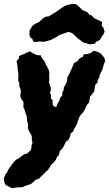

<svg xmlns="http://www.w3.org/2000/svg" viewBox="-42 -770 572 1008"><path d="M19 218 3 209 -10 202 -16 196 -20 182 -22 168 -14 146 -5 135 0 123 8 111 23 90 33 78 43 68 58 60 71 50 85 40 102 35 120 18 123 5 124 -9 129 -22 125 -34V-44V-56L119 -67L110 -82L104 -99L106 -110L103 -127L100 -138L99 -155L95 -169L90 -182L87 -195L81 -206V-223V-236L70 -250L65 -262V-274L68 -292L64 -307L59 -318V-334L54 -346V-362L55 -376L53 -391L51 -407L50 -422L45 -449L58 -464L57 -475L70 -481L88 -488L101 -495L116 -501L121 -497L129 -491L141 -486L150 -481L173 -479L174 -472L184 -457L189 -453L195 -441L200 -429L210 -412L215 -399L217 -389L216 -370L217 -356L215 -339L218 -329L224 -311L226 -298L220 -285L226 -270L225 -253L235 -243L234 -229L237 -215L253 -207L260 -226L271 -245L273 -256L285 -269V-286L292 -296L293 -311L303 -327L310 -344L311 -361L324 -387L329 -398L335 -411L339 -421L347 -440L363 -447L372 -459L380 -466L393 -472L398 -485L416 -486L432 -491L447 -501L451 -504L466 -499L473 -497L487 -489L496 -478L506 -467L510 -450L502 -429L496 -406L489 -392L481 -375V-367L471 -349L470 -337L458 -324L454 -303L453 -291L440 -274L431 -263L429 -250L425 -231L417 -223L409 -209L403 -194L394 -180L382 -167L374 -154L368 -138L364 -125L356 -107L348 -95L342 -80L329 -69L326 -54L317 -35L305 -27L297 -11L287 8L272 23L267 45L257 54L251 70L238 85L224 98L221 106L208 124L199 132L182 149L172 158L162 169L146 173L136 183L122 195L106 201L87 207L76 213H63L48 214ZM133 -551 127 -568 119 -571 113 -583V-609L127 -633L141 -644L164 -655L183 -673L197 -682L214 -684L233 -696L257 -711L287 -732L300 -740L321 -746L341 -750L359 -747L378 -730L391 -717L417 -706L428 -692L439 -689L453 -674L477 -663L494 -655L492 -634L501 -625L507 -604L502 -591L493 -579L482 -560L461 -549L457 -541L428 -537L409 -544H403L391 -550L364 -571L347 -587L337 -596L317 -603L281 -590L268 -585L254 -575L221 -559L208 -555L185 -550L166 -553L156 -550Z"/></svg>

Font: Winky Rough
Style: Bold Italic
Weight: 700
Italic angle: -8.97852°
Designer: Simon Atzbach
Foundry: typofactur
Version: Version 1.206; ttfautohint (v1.8.4.7-5d5b)